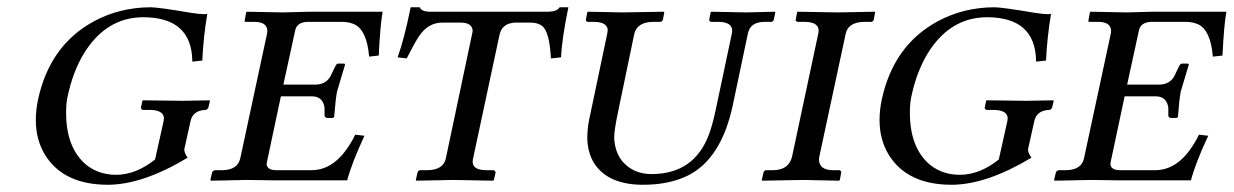

<svg xmlns="http://www.w3.org/2000/svg" viewBox="-20 -494 3380 526"><path d="M428.2 -162.1Q428.2 -163.6 428.7 -166.5Q429.2 -169.9 429.2 -170.9Q427.2 -192.4 391.1 -192.9H371.1Q366.2 -194.8 366.2 -199.2L370.1 -217.8L371.1 -219.2Q372.1 -219.2 481 -217.8L554.2 -219.2L555.2 -217.8L550.8 -199.2Q547.9 -193.8 543.9 -192.9H543Q508.3 -191.4 502 -162.1L484.9 -85Q484.4 -75.7 494.1 -62Q371.6 11.7 275.9 12.2Q153.8 12.2 103 -70.3Q78.1 -111.8 78.1 -165Q78.1 -191.9 84 -220.2Q115.7 -369.1 236.3 -435.1Q307.1 -473.6 392.1 -474.1Q413.6 -474.1 502.4 -459Q527.3 -455.1 541 -455.1Q546.4 -455.6 547.9 -456.1Q537.1 -392.1 534.2 -328.1L506.8 -325.2V-328.1Q504.4 -446.3 373 -446.8Q268.6 -446.8 207 -342.8Q179.2 -294.4 166 -232.9Q161.1 -214.8 161.1 -185.1Q161.1 -88.9 216.3 -42.5Q250.5 -15.1 298.8 -15.1Q353 -15.6 404.8 -57.1Z M1028.3 -461.9Q1021.5 -424.3 1017.6 -341.8L991.2 -338.9Q985.4 -409.7 952.1 -426.8Q937.5 -433.6 919.4 -434.1H821.3Q793 -432.6 788.6 -410.2L756.3 -262.2H843.3Q873.5 -262.2 886.2 -286.6Q887.7 -290 889.2 -293L899.4 -314Q902.3 -319.3 906.2 -319.8H923.3Q925.3 -318.4 925.3 -316.9Q904.3 -247.6 903.3 -243.2Q899.4 -224.1 895.5 -173.8L892.6 -170.9H875.5Q870.1 -172.4 869.1 -176.8V-199.2Q864.7 -228.5 837.4 -230H749.5L711.4 -50.8Q711.4 -49.8 710.9 -47.4Q710.4 -44.9 710.4 -43.9Q712.4 -28.3 735.4 -27.8H833.5Q896.5 -27.8 940.9 -102.5Q947.3 -112.8 953.1 -125L978.5 -122.1Q943.4 -46.9 931.2 0H729.5L657.2 -1L558.1 1L556.2 -1L561.5 -22.9Q565.4 -27.3 568.4 -27.8H591.3Q631.3 -29.3 638.2 -60.1L711.4 -400.9Q712.4 -405.8 712.4 -411.1Q710.4 -433.6 678.2 -434.1H654.3Q650.9 -434.1 649.9 -435.5Q649.9 -437 650.4 -438L654.3 -460L656.2 -461.9L755.4 -460L828.1 -461.9Z M1433.1 -432.1H1392.1Q1354.5 -430.7 1348.1 -397L1275.9 -59.1Q1274.9 -55.2 1274.9 -48.8Q1276.9 -28.3 1311 -27.8H1332Q1336.4 -26.4 1337.9 -22L1333 -1L1331.1 1Q1330.1 1 1221.2 -1Q1221.2 -1 1121.1 1L1119.1 -1L1124 -22Q1125.5 -26.9 1130.9 -27.8H1151.9Q1194.3 -28.8 1201.2 -59.1L1272.9 -398.9Q1274.9 -407.2 1274.9 -410.2Q1272.9 -431.6 1243.2 -432.1H1191.9Q1153.3 -432.1 1128.4 -395.5Q1115.7 -376.5 1094.2 -334L1069.3 -336.9Q1087.9 -388.7 1105 -474.1H1129.9Q1133.8 -462.9 1155.3 -461.9H1482.9Q1506.3 -462.4 1513.2 -474.1H1537.1Q1519 -385.7 1517.1 -336.9L1489.3 -334Q1485.4 -408.2 1464.8 -423.3Q1452.6 -432.1 1433.1 -432.1Z M1741.7 12.2Q1647.5 12.2 1608.9 -44.9Q1589.4 -75.2 1588.9 -117.2Q1589.4 -143.1 1593.8 -165L1643.6 -401.9Q1644.5 -406.7 1645 -412.1Q1643.1 -433.6 1607.9 -434.1H1589.8Q1585.4 -435.5 1585 -439L1588.9 -460L1590.8 -461.9Q1591.8 -461.9 1686 -460L1798.8 -461.9L1799.8 -460L1795.9 -439Q1793 -434.6 1788.6 -434.1H1767.6Q1726.1 -433.1 1717.8 -401.9L1672.9 -186Q1663.1 -139.6 1662.6 -118.2Q1663.6 -78.1 1686 -50.8Q1716.3 -17.1 1764.6 -17.1Q1881.8 -17.1 1922.4 -126Q1932.1 -152.3 1940.9 -193.8L1984.9 -401.9Q1985.8 -406.7 1985.8 -412.1Q1983.9 -433.6 1948.7 -434.1H1927.7Q1923.8 -435.5 1922.9 -439L1926.8 -460L1928.7 -461.9Q1929.7 -461.9 2023.9 -460L2103 -461.9L2104 -460L2099.6 -439Q2097.2 -434.6 2092.8 -434.1H2074.7Q2038.6 -434.1 2030.3 -407.2Q2029.3 -404.3 2028.8 -401.9L1987.8 -207Q1956.5 -59.1 1864.7 -13.2Q1813.5 12.2 1741.7 12.2Z M2296.9 -401.9 2224.6 -64.9Q2223.6 -61 2223.6 -55.2Q2225.6 -28.8 2259.8 -27.8H2279.8Q2284.7 -25.9 2284.7 -22L2280.8 -1L2278.8 1Q2277.8 1 2180.7 -1Q2180.7 -1 2068.8 1L2066.9 -1L2071.8 -22Q2074.2 -27.3 2078.6 -27.8H2099.6Q2141.1 -28.8 2149.9 -64.9L2221.7 -401.9Q2222.7 -406.7 2222.7 -412.1Q2220.7 -433.6 2185.5 -434.1H2165.5Q2159.7 -435.5 2159.7 -438L2163.6 -460L2165.5 -461.9Q2166.5 -461.9 2275.9 -460Q2275.9 -460 2376.5 -461.9L2377.4 -460L2373.5 -439Q2371.1 -434.6 2366.7 -434.1H2345.7Q2303.7 -432.6 2296.9 -401.9Z M2739.7 -162.1Q2739.7 -163.6 2740.2 -166.5Q2740.7 -169.9 2740.7 -170.9Q2738.8 -192.4 2702.6 -192.9H2682.6Q2677.7 -194.8 2677.7 -199.2L2681.6 -217.8L2682.6 -219.2Q2683.6 -219.2 2792.5 -217.8L2865.7 -219.2L2866.7 -217.8L2862.3 -199.2Q2859.4 -193.8 2855.5 -192.9H2854.5Q2819.8 -191.4 2813.5 -162.1L2796.4 -85Q2795.9 -75.7 2805.7 -62Q2683.1 11.7 2587.4 12.2Q2465.3 12.2 2414.6 -70.3Q2389.6 -111.8 2389.6 -165Q2389.6 -191.9 2395.5 -220.2Q2427.2 -369.1 2547.9 -435.1Q2618.7 -473.6 2703.6 -474.1Q2725.1 -474.1 2814 -459Q2838.9 -455.1 2852.5 -455.1Q2857.9 -455.6 2859.4 -456.1Q2848.6 -392.1 2845.7 -328.1L2818.4 -325.2V-328.1Q2815.9 -446.3 2684.6 -446.8Q2580.1 -446.8 2518.6 -342.8Q2490.7 -294.4 2477.5 -232.9Q2472.7 -214.8 2472.7 -185.1Q2472.7 -88.9 2527.8 -42.5Q2562 -15.1 2610.4 -15.1Q2664.6 -15.6 2716.3 -57.1Z M3339.8 -461.9Q3333 -424.3 3329.1 -341.8L3302.7 -338.9Q3296.9 -409.7 3263.7 -426.8Q3249 -433.6 3231 -434.1H3132.8Q3104.5 -432.6 3100.1 -410.2L3067.9 -262.2H3154.8Q3185.1 -262.2 3197.8 -286.6Q3199.2 -290 3200.7 -293L3210.9 -314Q3213.9 -319.3 3217.8 -319.8H3234.9Q3236.8 -318.4 3236.8 -316.9Q3215.8 -247.6 3214.8 -243.2Q3210.9 -224.1 3207 -173.8L3204.1 -170.9H3187Q3181.6 -172.4 3180.7 -176.8V-199.2Q3176.3 -228.5 3148.9 -230H3061L3022.9 -50.8Q3022.9 -49.8 3022.5 -47.4Q3022 -44.9 3022 -43.9Q3023.9 -28.3 3046.9 -27.8H3145Q3208 -27.8 3252.4 -102.5Q3258.8 -112.8 3264.6 -125L3290 -122.1Q3254.9 -46.9 3242.7 0H3041L2968.8 -1L2869.6 1L2867.7 -1L2873 -22.9Q2877 -27.3 2879.9 -27.8H2902.8Q2942.9 -29.3 2949.7 -60.1L3022.9 -400.9Q3023.9 -405.8 3023.9 -411.1Q3022 -433.6 2989.7 -434.1H2965.8Q2962.4 -434.1 2961.4 -435.5Q2961.4 -437 2961.9 -438L2965.8 -460L2967.8 -461.9L3066.9 -460L3139.6 -461.9Z"/></svg>

Font: Linux Libertine Capitals O
Style: Bold Italic Samll Caps
Weight: 400
Italic angle: -12°
Designer: Philipp H. Poll
Foundry: Philipp H. Poll
Version: Version 5.0.4